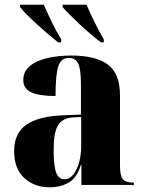

<svg xmlns="http://www.w3.org/2000/svg" viewBox="-20 -786 616 816"><path d="M192 10Q125 10 82.5 -30Q40 -70 40 -144Q40 -219 91.5 -255.5Q143 -292 248 -296L324 -299V-427Q324 -491 312.5 -515.5Q301 -540 272 -540Q240 -540 228 -505Q216 -470 216 -378Q147 -378 113 -393.5Q79 -409 79 -446Q79 -482 106.5 -505Q134 -528 180.5 -539Q227 -550 282 -550Q386 -550 438 -512Q490 -474 490 -380V-81Q490 -39 502 -24.5Q514 -10 546 -10H549V0H326V-86H324Q307 -30 272 -10Q237 10 192 10ZM254 -24Q275 -24 291 -43.5Q307 -63 316 -95Q325 -127 325 -165V-289L290 -287Q244 -284 226 -252.5Q208 -221 208 -150Q208 -79 219 -51.5Q230 -24 254 -24ZM227 -606Q209 -620 185.5 -640Q162 -660 138 -682Q114 -704 94.5 -723.5Q75 -743 65 -756V-766H166Q180 -734 200 -692.5Q220 -651 240 -619V-606ZM409 -606Q390 -620 366.5 -640Q343 -660 319.5 -682Q296 -704 276.5 -723.5Q257 -743 246 -756V-766H348Q361 -734 381.5 -692.5Q402 -651 421 -619V-606Z"/></svg>

Font: Noto Serif Display SemiCondensed ExtraBold
Style: Regular
Weight: 800
Width: 4
Designer: Monotype Design Team
Foundry: Monotype Imaging Inc.
Version: Version 2.009